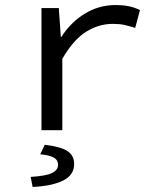

<svg xmlns="http://www.w3.org/2000/svg" viewBox="-20 -518 640 764"><path d="M145 0V-486H214L222 -371H224Q262 -430 318 -464Q374 -498 441 -498Q468 -498 491 -493.5Q514 -489 537 -478L518 -407Q492 -415 474 -419Q456 -423 428 -423Q373 -423 322.5 -391.5Q272 -360 228 -284V0ZM110 226 102 186Q165 182 188 170Q211 158 211 138Q211 118 193 108.5Q175 99 140 96L158 58Q223 66 249 83.5Q275 101 275 135Q275 178 232 200Q189 222 110 226Z"/></svg>

Font: Source Code Variable
Style: Regular
Weight: 400
Monospace: yes
Designer: Paul D. Hunt, Teo Tuominen
Foundry: Adobe Systems Incorporated
Version: Version 1.010;hotconv 1.0.106;makeotfexe 2.5.65593